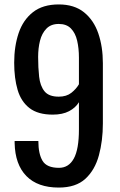

<svg xmlns="http://www.w3.org/2000/svg" viewBox="-20 -837 542 866"><path d="M245 9Q150 9 99 -43Q48 -95 46 -192V-201H153Q153 -143 172 -111.5Q191 -80 246 -80Q290 -80 313 -122Q336 -164 336 -253V-376Q321 -351 291.5 -335.5Q262 -320 218 -320Q151 -320 113 -349.5Q75 -379 59.5 -431.5Q44 -484 44 -554Q44 -628 64 -687.5Q84 -747 128.5 -782Q173 -817 245 -817Q315 -817 359 -781.5Q403 -746 423.5 -686Q444 -626 444 -552V-280Q444 -202 426 -136Q408 -70 365 -30.5Q322 9 245 9ZM245 -401Q280 -401 302 -418.5Q324 -436 336 -457V-577Q336 -619 328 -653.5Q320 -688 300 -708.5Q280 -729 245 -729Q210 -729 189.5 -708Q169 -687 160.5 -653.5Q152 -620 152 -580Q152 -532 156.5 -491Q161 -450 180.5 -425.5Q200 -401 245 -401Z"/></svg>

Font: Oswald
Style: Regular
Weight: 400
Designer: Vernon Adams
Foundry: Vernon Adams
Version: Version 4.103; ttfautohint (v1.8.3)